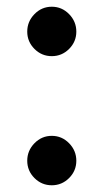

<svg xmlns="http://www.w3.org/2000/svg" viewBox="-20 -541 308 571"><path d="M61 -63Q61 -93 82.5 -115Q104 -137 134 -137Q164 -137 185.5 -115Q207 -93 207 -63Q207 -33 185.5 -11.5Q164 10 134 10Q104 10 82.5 -11.5Q61 -33 61 -63ZM61 -447Q61 -477 82.5 -499Q104 -521 134 -521Q164 -521 185.5 -499Q207 -477 207 -447Q207 -417 185.5 -395.5Q164 -374 134 -374Q104 -374 82.5 -395.5Q61 -417 61 -447Z"/></svg>

Font: Rising Sun
Style: Bold
Weight: 700
Designer: Matt McInerney, Pablo Impallari, Rodrigo Fuenzalida (Raleway font), Stephen Hutchings (Greek), Cristiano Sobral (main ch
Foundry: The Rising Sun Project Authors
Version: Version 4.327; ttfautohint (v1.8.4.7-5d5b-dirty)